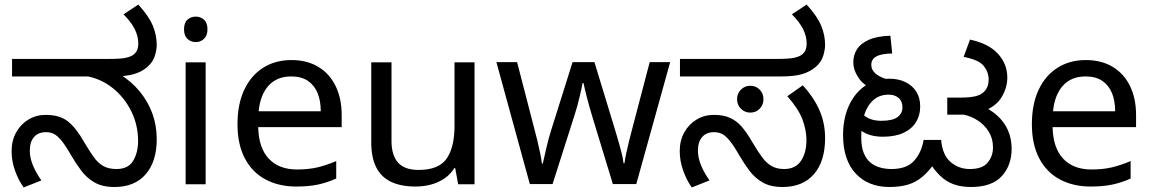

<svg xmlns="http://www.w3.org/2000/svg" viewBox="-20 -810 5065 844"><path d="M483 12Q430 12 395.5 -8Q361 -28 337.5 -59.5Q314 -91 294 -125Q269 -169 251 -191Q233 -213 217.5 -221Q202 -229 182 -229Q148 -229 129.5 -207.5Q111 -186 111 -148Q111 -116 125 -82.5Q139 -49 162 -17L84 14Q61 -18 46 -60Q31 -102 31 -145Q31 -192 51 -228Q71 -264 105 -284.5Q139 -305 181 -305Q243 -305 279 -276Q315 -247 349 -187Q372 -148 391 -121Q410 -94 433.5 -80.5Q457 -67 492 -67Q544 -67 565.5 -103.5Q587 -140 587 -190Q587 -260 557.5 -320Q528 -380 478.5 -420.5Q429 -461 367 -474H33V-551H458Q512 -551 533.5 -556Q555 -561 566 -569Q579 -579 583.5 -591.5Q588 -604 588 -618Q588 -651 572 -682.5Q556 -714 523 -747L588 -790Q635 -738 652 -696.5Q669 -655 669 -612Q669 -593 661 -565.5Q653 -538 628 -516Q603 -494 568 -484Q533 -474 475 -474H451L508 -483Q559 -451 595 -407Q631 -363 650 -310.5Q669 -258 669 -198Q669 -100 620.5 -44Q572 12 483 12Z M884 -536V0H796V-536ZM841 -737Q861 -737 876.5 -723.5Q892 -710 892 -681Q892 -653 876.5 -639Q861 -625 841 -625Q819 -625 804 -639Q789 -653 789 -681Q789 -710 804 -723.5Q819 -737 841 -737Z M1261 -546Q1330 -546 1379.5 -516Q1429 -486 1455.5 -431.5Q1482 -377 1482 -304V-251H1115Q1117 -160 1161.5 -112.5Q1206 -65 1286 -65Q1337 -65 1376.5 -74.5Q1416 -84 1458 -102V-25Q1417 -7 1377 1.5Q1337 10 1282 10Q1206 10 1147.5 -21Q1089 -52 1056.5 -113.5Q1024 -175 1024 -264Q1024 -352 1053.5 -415Q1083 -478 1136.5 -512Q1190 -546 1261 -546ZM1260 -474Q1197 -474 1160.5 -433.5Q1124 -393 1117 -321H1390Q1390 -367 1376 -401Q1362 -435 1333.5 -454.5Q1305 -474 1260 -474Z M2066 -536V0H1994L1981 -71H1977Q1960 -43 1933 -25Q1906 -7 1874 1.5Q1842 10 1807 10Q1743 10 1699.5 -10.5Q1656 -31 1634 -74Q1612 -117 1612 -185V-536H1701V-191Q1701 -127 1730 -95Q1759 -63 1820 -63Q1909 -63 1943.5 -113Q1978 -163 1978 -257V-536Z M2582 -303Q2576 -324 2570 -344.5Q2564 -365 2559.5 -383.5Q2555 -402 2551 -418Q2547 -434 2545 -445H2541Q2539 -434 2535.5 -418Q2532 -402 2527.5 -383Q2523 -364 2517.5 -343.5Q2512 -323 2505 -302L2409 -1H2309L2162 -537H2253L2327 -251Q2335 -222 2342 -192.5Q2349 -163 2354.5 -136.5Q2360 -110 2362 -91H2366Q2369 -103 2373 -121Q2377 -139 2381.5 -159Q2386 -179 2391.5 -199Q2397 -219 2402 -235L2497 -537H2593L2685 -235Q2692 -212 2699.5 -186Q2707 -160 2713 -135.5Q2719 -111 2721 -92H2725Q2727 -109 2732.5 -134.5Q2738 -160 2745.5 -190.5Q2753 -221 2761 -251L2836 -537H2926L2777 -1H2674Z M3420 12Q3367 12 3332.5 -8Q3298 -28 3274.5 -59.5Q3251 -91 3231 -125Q3206 -169 3188 -191Q3170 -213 3154.5 -221Q3139 -229 3119 -229Q3085 -229 3066.5 -207.5Q3048 -186 3048 -148Q3048 -116 3062 -82.5Q3076 -49 3099 -17L3021 14Q2998 -18 2983 -60.5Q2968 -103 2968 -146Q2968 -192 2988 -228Q3008 -264 3042 -284.5Q3076 -305 3118 -305Q3160 -305 3189 -292Q3218 -279 3240.5 -253Q3263 -227 3286 -187Q3309 -148 3328.5 -121Q3348 -94 3371 -80.5Q3394 -67 3427 -67Q3477 -67 3501 -103Q3525 -139 3525 -194Q3525 -239 3507 -286Q3489 -333 3441 -387L3509 -435Q3556 -384 3581.5 -327Q3607 -270 3607 -203Q3607 -101 3558 -44.5Q3509 12 3420 12ZM3278 -315Q3254 -315 3237 -332Q3220 -349 3220 -374Q3220 -399 3237 -416Q3254 -433 3278 -433Q3303 -433 3319.5 -416Q3336 -399 3336 -374Q3336 -349 3319.5 -332Q3303 -315 3278 -315ZM2969 -474V-551H3395Q3449 -551 3471 -556Q3493 -561 3504 -569Q3517 -579 3521.5 -591.5Q3526 -604 3526 -618Q3526 -651 3510 -682.5Q3494 -714 3461 -747L3526 -790Q3573 -738 3590 -696.5Q3607 -655 3607 -612Q3607 -593 3599 -565.5Q3591 -538 3566 -516Q3540 -494 3505.5 -484Q3471 -474 3414 -474Z M3889 12Q3844 12 3807 -2.5Q3770 -17 3742.5 -46Q3715 -75 3700.5 -117.5Q3686 -160 3686 -216Q3686 -288 3711 -344Q3736 -400 3781.5 -432Q3827 -464 3889 -464Q3930 -464 3960.5 -449Q3991 -434 4008 -407Q4025 -380 4025 -342Q4025 -303 4006.5 -273Q3988 -243 3951.5 -226Q3915 -209 3861 -209Q3809 -209 3774 -230Q3739 -251 3720 -274L3740 -340Q3753 -322 3781 -300.5Q3809 -279 3854 -279Q3903 -279 3925 -295Q3947 -311 3947 -338Q3947 -365 3930 -379.5Q3913 -394 3887 -394Q3845 -394 3818 -369Q3791 -344 3778.5 -303Q3766 -262 3766 -215V-205Q3766 -165 3776.5 -138.5Q3787 -112 3805 -96.5Q3823 -81 3847.5 -74Q3872 -67 3899 -67Q3966 -67 3998.5 -103.5Q4031 -140 4040 -195H4117Q4123 -128 4159 -97.5Q4195 -67 4243 -67Q4298 -67 4321.5 -95Q4345 -123 4345 -162Q4345 -201 4326.5 -231Q4308 -261 4278 -280.5Q4248 -300 4212 -307L4280 -352Q4330 -332 4362.5 -303Q4395 -274 4411 -237Q4427 -200 4427 -156Q4427 -83 4383.5 -35.5Q4340 12 4248 12Q4205 12 4172 0Q4139 -12 4112.5 -37.5Q4086 -63 4063 -102L4096 -103Q4066 -60 4036.5 -34.5Q4007 -9 3971.5 1.5Q3936 12 3889 12ZM3835 -412Q3781 -429 3756 -465Q3731 -501 3731 -536Q3731 -567 3746.5 -592.5Q3762 -618 3798 -634.5Q3834 -651 3894 -653L3902 -575Q3853 -574 3831.5 -561.5Q3810 -549 3810 -525Q3810 -502 3830.5 -485Q3851 -468 3892 -458ZM4144 -306V-381H4201Q4244 -381 4268 -387Q4292 -393 4305 -406Q4316 -417 4321 -430.5Q4326 -444 4326 -460Q4326 -493 4304.5 -520Q4283 -547 4216 -560L4244 -636Q4327 -618 4367.5 -573Q4408 -528 4408 -469Q4408 -425 4383 -383Q4358 -341 4299 -320Q4286 -316 4276 -312.5Q4266 -309 4254.5 -307.5Q4243 -306 4223 -306Z M4753 -546Q4822 -546 4871.5 -516Q4921 -486 4947.5 -431.5Q4974 -377 4974 -304V-251H4607Q4609 -160 4653.5 -112.5Q4698 -65 4778 -65Q4829 -65 4868.5 -74.5Q4908 -84 4950 -102V-25Q4909 -7 4869 1.5Q4829 10 4774 10Q4698 10 4639.5 -21Q4581 -52 4548.5 -113.5Q4516 -175 4516 -264Q4516 -352 4545.5 -415Q4575 -478 4628.5 -512Q4682 -546 4753 -546ZM4752 -474Q4689 -474 4652.5 -433.5Q4616 -393 4609 -321H4882Q4882 -367 4868 -401Q4854 -435 4825.5 -454.5Q4797 -474 4752 -474Z"/></svg>

Font: kannada115
Style: Book
Weight: 400
Designer: Jelle Bosma - Monotype Design Team
Foundry: Monotype Imaging Inc.
Version: Version 2.003